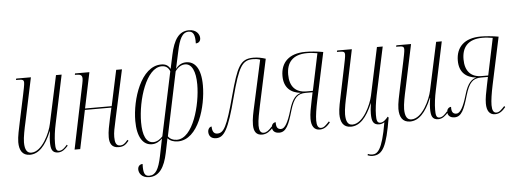

<svg xmlns="http://www.w3.org/2000/svg" viewBox="-59 -943 3644 1357"><g transform="rotate(-5 1763.0 -265.0)"><path d="M323 10C354 10 375 -11 394 -32L388 -39C370 -18 353 -1 331 -1C308 -1 306 -25 306 -58C306 -97 313 -150 323 -195L395 -536H355L282 -197C270 -136 211 -5 134 -5C104 -5 88 -29 88 -82C88 -117 101 -180 111 -224L177 -536H73L70 -526H84C118 -526 126 -522 126 -502C126 -488 118 -449 111 -416L71 -228C62 -185 48 -125 48 -87C48 -30 69 9 123 9C184 9 234 -42 276 -144H278C272 -106 271 -86 271 -70C271 -21 278 10 323 10Z M752 10C787 10 803 -2 825 -29L818 -36C798 -11 784 -1 765 -1C734 -1 727 -26 727 -64C727 -96 733 -124 749 -196L823 -536H782L728 -283H539L592 -536H490L488 -526H495C530 -526 540 -519 540 -494C540 -486 538 -474 535 -459L440 0H480L537 -273H725L708 -197C698 -149 688 -107 688 -66C688 -27 700 10 752 10Z M950 240C1020 240 1059 181 1080 79L1101 -23C1118 -2 1146 6 1173 6C1319 6 1383 -225 1383 -373C1383 -496 1339 -546 1279 -546C1253 -546 1227 -536 1204 -506L1231 -630C1248 -711 1269 -760 1315 -760C1348 -760 1361 -734 1359 -673C1379 -673 1393 -686 1393 -708C1393 -733 1373 -770 1318 -770C1247 -770 1209 -712 1187 -607L1166 -509C1152 -535 1133 -546 1102 -546C957 -546 885 -316 885 -164C885 -49 926 10 988 10C1017 10 1040 -3 1062 -24L1037 99C1018 191 995 230 950 230C919 230 907 211 910 143C890 143 876 157 876 179C876 203 894 240 950 240ZM999 -4C948 -4 925 -60 925 -151C925 -308 994 -533 1105 -533C1135 -533 1153 -517 1162 -492L1066 -39C1048 -19 1024 -4 999 -4ZM1167 -6C1141 -6 1117 -17 1105 -36L1200 -489C1221 -520 1248 -532 1270 -532C1318 -532 1344 -476 1344 -383C1344 -240 1282 -6 1167 -6Z M1770 10C1804 10 1827 -10 1849 -33L1842 -41C1820 -16 1802 -2 1782 -2C1759 -2 1750 -23 1750 -56C1750 -94 1763 -152 1772 -196L1842 -522C1815 -531 1786 -537 1755 -537C1662 -537 1638 -486 1582 -279C1524 -63 1500 -25 1455 -25C1428 -25 1419 -48 1419 -78C1404 -78 1392 -61 1392 -42C1392 -17 1406 7 1444 7C1500 7 1533 -43 1592 -270C1649 -486 1676 -527 1752 -527C1770 -527 1785 -525 1802 -519L1733 -204C1721 -149 1711 -108 1711 -64C1711 -17 1729 10 1770 10Z M2179 10C2212 10 2233 -9 2254 -34L2248 -42C2224 -17 2210 -1 2189 -1C2168 -1 2159 -20 2159 -56C2159 -89 2167 -140 2179 -197L2251 -534C2209 -542 2157 -546 2125 -546C2008 -546 1949 -485 1949 -390C1949 -307 1997 -267 2069 -260C2038 -252 2007 -231 1982 -143C1958 -61 1934 -18 1907 -18C1885 -18 1871 -30 1873 -69C1856 -69 1843 -54 1843 -35C1843 -11 1859 7 1892 7C1941 7 1962 -43 1990 -140C2017 -231 2045 -257 2102 -257H2151L2139 -199C2129 -149 2120 -108 2120 -71C2120 -20 2139 10 2179 10ZM2107 -267C2032 -267 1990 -312 1990 -396C1990 -479 2031 -536 2137 -536C2163 -536 2183 -533 2209 -529L2154 -267Z M2534 228C2608 228 2637 169 2671 -32L2665 -39C2648 -18 2630 -1 2609 -1C2585 -1 2583 -25 2583 -58C2583 -97 2591 -150 2600 -195L2673 -536H2632L2560 -197C2547 -136 2489 -5 2412 -5C2381 -5 2366 -29 2366 -82C2366 -117 2379 -180 2389 -224L2454 -536H2350L2347 -526H2361C2395 -526 2403 -522 2403 -502C2403 -488 2395 -449 2388 -416L2349 -228C2340 -185 2326 -125 2326 -87C2326 -30 2346 9 2400 9C2462 9 2511 -42 2554 -144H2555C2549 -106 2548 -86 2548 -70C2548 -21 2556 10 2601 10C2615 10 2628 5 2638 -2C2604 198 2569 218 2532 218C2521 218 2512 215 2502 211L2500 221C2511 225 2521 228 2534 228Z M3020 10C3051 10 3072 -11 3091 -32L3085 -39C3067 -18 3050 -1 3028 -1C3005 -1 3003 -25 3003 -58C3003 -97 3010 -150 3020 -195L3092 -536H3052L2979 -197C2967 -136 2908 -5 2831 -5C2801 -5 2785 -29 2785 -82C2785 -117 2798 -180 2808 -224L2874 -536H2770L2767 -526H2781C2815 -526 2823 -522 2823 -502C2823 -488 2815 -449 2808 -416L2768 -228C2759 -185 2745 -125 2745 -87C2745 -30 2766 9 2820 9C2881 9 2931 -42 2973 -144H2975C2969 -106 2968 -86 2968 -70C2968 -21 2975 10 3020 10Z M3423 10C3456 10 3477 -9 3498 -34L3492 -42C3468 -17 3454 -1 3433 -1C3412 -1 3403 -20 3403 -56C3403 -89 3411 -140 3423 -197L3495 -534C3453 -542 3401 -546 3369 -546C3252 -546 3193 -485 3193 -390C3193 -307 3241 -267 3313 -260C3282 -252 3251 -231 3226 -143C3202 -61 3178 -18 3151 -18C3129 -18 3115 -30 3117 -69C3100 -69 3087 -54 3087 -35C3087 -11 3103 7 3136 7C3185 7 3206 -43 3234 -140C3261 -231 3289 -257 3346 -257H3395L3383 -199C3373 -149 3364 -108 3364 -71C3364 -20 3383 10 3423 10ZM3351 -267C3276 -267 3234 -312 3234 -396C3234 -479 3275 -536 3381 -536C3407 -536 3427 -533 3453 -529L3398 -267Z"/></g></svg>

Font: Noto Serif Display ExtraCondensed ExtraLight
Style: Italic
Weight: 200
Width: 2
Italic angle: -12°
Designer: Monotype Design Team
Foundry: Monotype Imaging Inc.
Version: Version 2.009